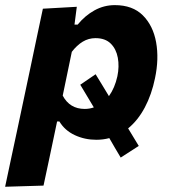

<svg xmlns="http://www.w3.org/2000/svg" viewBox="-57 -533 666 750"><path d="M-37 196.5Q-25.5 143 -14.5 90.5Q-3.5 38 10 -24L61.5 -267Q72.5 -319.5 84.8 -378Q97 -436.5 110.5 -499L243 -506.5L234 -437H246.5Q275 -472 312 -492.5Q349 -513 391.5 -513Q461 -513 501 -473Q541 -433 552.8 -368Q564.5 -303 548.5 -227.5Q535.5 -164 508.8 -113.5Q482 -63 443.5 -31.5Q453 -15.5 463.5 1.5Q474 18.5 485 37L414.5 82.5Q402.5 62.5 391.2 43.2Q380 24 370 6.5Q345.5 13 319 13Q274 13 235 -5.2Q196 -23.5 175 -58.5H166L157 -15.5Q145.5 39.5 135 89Q124.5 138.5 113 192ZM274 -107.5Q292.5 -107.5 309.5 -113.5Q297.5 -133.5 284.2 -155.8Q271 -178 256.5 -202L316.5 -243Q330.5 -220 343.5 -198.8Q356.5 -177.5 368.5 -157.5Q391.5 -189.5 401.5 -235Q409.5 -273.5 403.2 -307.5Q397 -341.5 375.5 -362.8Q354 -384 316 -384Q289 -384 266.2 -370.2Q243.5 -356.5 223.5 -330.5L188 -159.5Q215.5 -107.5 274 -107.5Z"/></svg>

Font: Commissioner
Style: Bold Italic
Weight: 700
Italic angle: -12°
Designer: Kostas Bartsokas
Foundry: Kostas Bartsokas
Version: Version 1.000; ttfautohint (v1.8.3)